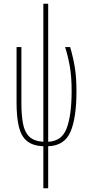

<svg xmlns="http://www.w3.org/2000/svg" viewBox="-20 -780 492 1032"><path d="M213 232V6Q157 4 125.5 -21.5Q94 -47 81.5 -98.5Q69 -150 69 -229V-527H95V-227Q95 -162 103.5 -116Q112 -70 137.5 -45.5Q163 -21 213 -18V-760H239V-18Q313 -21 339 -92Q365 -163 365 -291Q365 -365 356 -419Q347 -473 330 -527H357Q374 -469 382.5 -416Q391 -363 391 -289Q391 -147 359 -72Q327 3 239 6V232Z"/></svg>

Font: Noto Sans ExtraCondensed Thin
Style: Regular
Weight: 100
Width: 2
Designer: Monotype Design Team
Foundry: Monotype Imaging Inc.
Version: Version 2.013; ttfautohint (v1.8.4.7-5d5b)